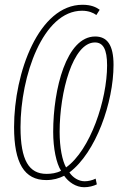

<svg xmlns="http://www.w3.org/2000/svg" viewBox="-20 -745 513 805"><path d="M333 40C352 40 372 35 386 28L381 4C367 11 350 15 335 15C309 15 285 -1 271 -22C382 -105 456 -316 456 -473C456 -557 429 -592 379 -592C259 -592 203 -373 203 -192C203 -123 216 -60 236 -29C217 -19 195 -16 175 -16C102 -16 66 -72 66 -212C66 -426 160 -700 324 -700C352 -700 372 -691 384 -682L398 -704C383 -715 362 -725 326 -725C143 -725 39 -441 39 -212C39 -61 82 10 174 10C203 10 227 3 249 -8C267 18 298 40 333 40ZM257 -43C241 -72 230 -126 230 -192C230 -359 285 -567 378 -567C412 -567 429 -539 429 -471C429 -326 359 -116 257 -43Z"/></svg>

Font: Noto Sans ExtraCondensed Thin
Style: Italic
Weight: 100
Width: 2
Italic angle: -12°
Designer: Monotype Design Team
Foundry: Monotype Imaging Inc.
Version: Version 2.013